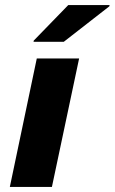

<svg xmlns="http://www.w3.org/2000/svg" viewBox="-20 -742 455 762"><path d="M19 0 126 -510H294L186 0ZM113 -576 114 -581 251 -722H415L414 -717L233 -576Z"/></svg>

Font: Saira SemiExpanded
Style: Bold Italic
Weight: 700
Width: 6
Italic angle: -12°
Designer: Hector Gatti with collaboration of the Omnibus-Type team
Foundry: Omnibus-Type
Version: Version 1.101